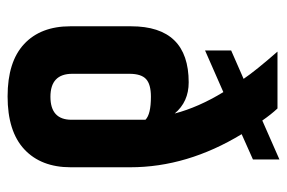

<svg xmlns="http://www.w3.org/2000/svg" viewBox="-142 -590 738 493"><g transform="rotate(90 226.5 -343.0)"><path d="M287 -158V-348Q273 -362 228 -362Q196 -362 182.5 -349.5Q169 -337 169 -307V-160Q169 -104 228 -104Q287 -104 287 -158ZM389 -624 324 -595Q409 -455 409 -309V-156Q409 -80 363 -37Q317 6 227 6Q138 6 92.5 -36.5Q47 -79 47 -155V-311Q47 -459 191 -459Q241 -459 271 -423Q255 -484 216 -548L109 -501V-568L182 -600Q161 -631 112 -687H258Q273 -671 289 -648L389 -692Z"/></g></svg>

Font: Khand ExtraBold
Style: Regular
Weight: 800
Designer: Sanchit Sawaria and Jyotish Sonowal (Devanagari), Satya Rajpurohit (Latin)
Foundry: Indian Type Foundry
Version: Version 2.000;PS 1.0;hotconv 1.0.79;makeotf.lib2.5.61930